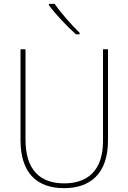

<svg xmlns="http://www.w3.org/2000/svg" viewBox="-20 -971 669 1001"><path d="M265 -951H235V-944C269 -897 329 -834 376 -792H395V-800C352 -842 297 -904 265 -951ZM543 -239V-714H517V-236C517 -81 436 -15 315 -15C187 -15 113 -87 113 -243V-714H87V-240C87 -73 169 10 314 10C447 10 543 -62 543 -239Z"/></svg>

Font: Noto Sans Lao SemiCondensed Thin
Style: Regular
Weight: 100
Width: 4
Designer: Monotype Design Team
Foundry: Monotype Imaging Inc.
Version: Version 2.003